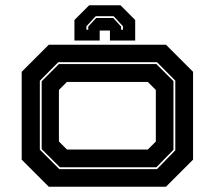

<svg xmlns="http://www.w3.org/2000/svg" viewBox="-20 -710 816 730"><path d="M165.5 0 62.5 -103V-437L165.5 -540H611L714 -437V-103L611 0ZM205.5 -67H577L646.5 -138.5V-403.5L577 -473.5H201.5L131.5 -403V-141ZM208 -74 138.5 -143V-401L204 -466.5H574.5L639.5 -401.5V-140.5L574.5 -74ZM234.5 -141.5H542L572.5 -172V-368L542 -398.5H234.5L204 -368V-172ZM438 -690 494 -634V-556H398V-594H359V-556H263V-634L319 -690ZM412 -648.5H344L308.5 -610V-597H315.5V-609L345.5 -641.5H410.5L440.5 -609V-597H447.5V-610Z"/></svg>

Font: Tourney Expanded ExtraBold
Style: Regular
Weight: 800
Width: 7
Designer: Tyler Finck
Foundry: Etcetera Type Co
Version: Version 1.010; ttfautohint (v1.8.3)